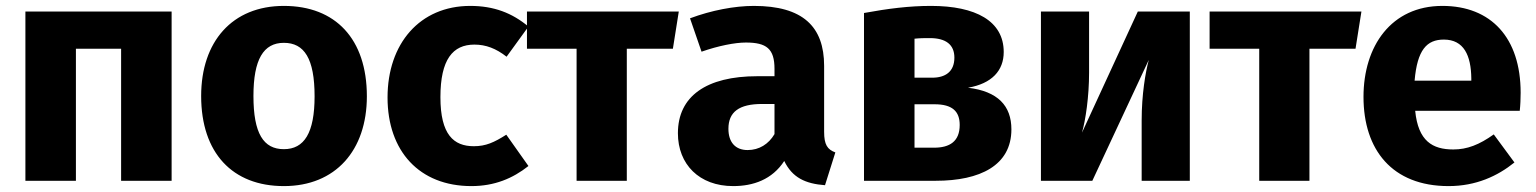

<svg xmlns="http://www.w3.org/2000/svg" viewBox="-20 -612 5199 650"><path d="M390 0H561V-573H66V0H237V-447H390Z M941 -592C766 -592 661 -471 661 -287C661 -94 767 18 941 18C1116 18 1222 -103 1222 -286C1222 -480 1116 -592 941 -592ZM941 -467C1010 -467 1045 -414 1045 -286C1045 -162 1010 -107 941 -107C872 -107 838 -160 838 -287C838 -411 872 -467 941 -467Z M1572 -592C1401 -592 1292 -464 1292 -282C1292 -100 1400 18 1576 18C1654 18 1716 -8 1769 -50L1694 -156C1653 -130 1625 -117 1584 -117C1516 -117 1471 -156 1471 -283C1471 -411 1513 -461 1586 -461C1625 -461 1659 -448 1695 -420L1769 -522C1714 -568 1652 -592 1572 -592Z M2278 -573H1764V-447H1932V0H2102V-447H2258Z M2770 -166V-389C2770 -522 2698 -592 2532 -592C2467 -592 2388 -577 2316 -550L2355 -437C2412 -457 2468 -468 2505 -468C2575 -468 2602 -447 2602 -379V-354H2544C2371 -354 2275 -286 2275 -161C2275 -56 2347 18 2462 18C2530 18 2594 -4 2635 -67C2662 -11 2706 10 2773 15L2808 -96C2781 -106 2770 -122 2770 -166ZM2511 -104C2469 -104 2446 -131 2446 -176C2446 -233 2482 -260 2560 -260H2602V-158C2582 -124 2550 -104 2511 -104Z M3257 -315C3338 -329 3378 -373 3378 -436C3378 -541 3283 -592 3132 -592C3058 -592 2987 -583 2905 -568V0H3148C3298 0 3404 -52 3404 -174C3404 -254 3358 -303 3257 -315ZM3128 -483C3182 -483 3211 -461 3211 -417C3211 -369 3180 -349 3136 -349H3076V-481C3095 -483 3110 -483 3128 -483ZM3142 -112H3076V-259H3144C3204 -259 3229 -235 3229 -189C3229 -133 3195 -112 3142 -112Z M4008 -573H3832L3643 -163C3655 -205 3667 -284 3667 -366V-573H3504V0H3678L3869 -409C3858 -367 3845 -293 3845 -204V0H4008Z M4589 -573H4075V-447H4243V0H4413V-447H4569Z M5128 -298C5128 -484 5028 -592 4863 -592C4690 -592 4596 -456 4596 -284C4596 -105 4693 18 4884 18C4977 18 5050 -16 5107 -62L5037 -157C4988 -122 4947 -106 4900 -106C4830 -106 4781 -134 4771 -237H5125C5127 -254 5128 -280 5128 -298ZM4961 -339H4769C4778 -443 4810 -478 4868 -478C4936 -478 4960 -424 4961 -347Z"/></svg>

Font: Glow Sans SC Normal ExtraBold
Style: Regular
Weight: 800
Designer: Ryoko NISHIZUKA (kana, bopomofo & ideographs); Paul D. Hunt (Latin, Greek & Cyrillic); Sandoll Communications, Soo-young
Version: Version 0.93